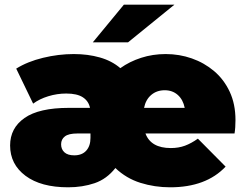

<svg xmlns="http://www.w3.org/2000/svg" viewBox="-20 -787 1043 817"><path d="M270 10Q154 10 88.5 -39Q23 -88 23 -168Q23 -242 84.5 -285Q146 -328 273 -328H363Q357 -357 332.5 -373Q308 -389 262 -389Q223 -389 185.5 -377.5Q148 -366 121 -346L49 -495Q97 -525 163 -541Q229 -557 294 -557Q354 -557 405 -542.5Q456 -528 492 -497Q531 -525 580.5 -541Q630 -557 685 -557Q743 -557 796 -538.5Q849 -520 891 -484.5Q933 -449 957.5 -396.5Q982 -344 982 -276Q982 -260 981 -245.5Q980 -231 978 -219H599Q622 -157 707 -157Q740 -157 767 -167Q794 -177 822 -197L940 -78Q857 10 704 10Q638 10 577.5 -9Q517 -28 471 -72Q434 -25 382.5 -7.5Q331 10 270 10ZM593 -328H766Q759 -363 736.5 -383Q714 -403 681 -403Q647 -403 623.5 -383Q600 -363 593 -328ZM365 -219H309Q272 -219 256 -206.5Q240 -194 240 -173Q240 -152 254 -139Q268 -126 296 -126Q329 -126 347 -146Q365 -166 365 -200ZM375 -607 507 -767H722L525 -607Z"/></svg>

Font: Montserrat Black
Style: Regular
Weight: 900
Designer: Julieta Ulanovsky
Foundry: Julieta Ulanovsky
Version: Version 9.000; ttfautohint (v1.8.4.7-5d5b)